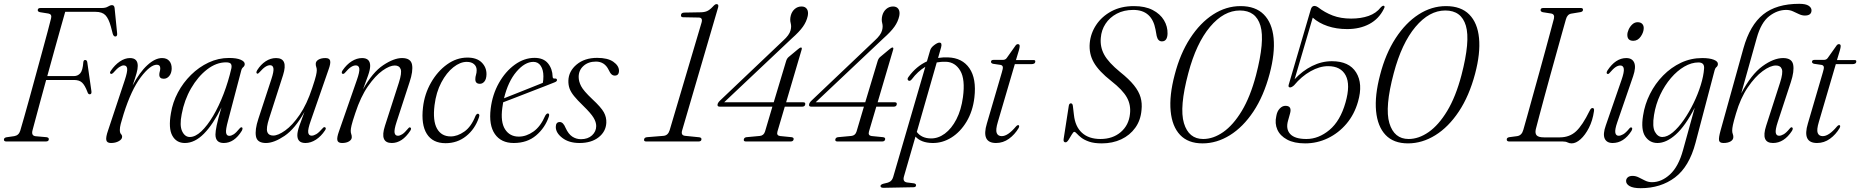

<svg xmlns="http://www.w3.org/2000/svg" viewBox="-22 -742 9756 1007"><path d="M176 -689.5Q176.5 -700 190.5 -700H511.5Q532.5 -700 544.2 -707.5Q556 -715 565.5 -715Q577 -715 579 -700.5L592 -570.5Q595 -551.5 583.5 -550.5Q573.5 -550 569 -566L559.5 -602.5Q548 -644.5 531 -662.2Q514 -680 479 -680H320Q311.5 -650.5 296.5 -597Q281.5 -543.5 263 -477.2Q244.5 -411 226 -343H366Q386 -343 399 -357.8Q412 -372.5 415 -416Q416.5 -427.5 424.5 -427.5Q434.5 -427.5 436 -414L457.5 -263.5Q459.5 -248 449.5 -247.5Q440.5 -246.5 436.5 -260Q423 -295.5 408.2 -309Q393.5 -322.5 367 -322.5H220Q204 -264.5 189.8 -212Q175.5 -159.5 164.8 -119.2Q154 -79 148.5 -58.5Q141 -30 165 -27.5L222 -22.5Q234.5 -20.5 234 -12Q234 0 218.5 0H11Q-1.5 0 -1.5 -10Q-1 -19.5 11.5 -22L53 -28Q76.5 -32 84 -56Q91.5 -80.5 104.5 -126.8Q117.5 -173 133.8 -231.5Q150 -290 167 -352.8Q184 -415.5 200 -473.5Q216 -531.5 228 -577Q240 -622.5 246 -646.5Q251 -667.5 232 -671L188 -678Q175 -681 176 -689.5Z M559.5 -355Q550.5 -357.5 559 -370.5Q580 -401.5 606.5 -419.5Q633 -437.5 659.5 -437.5Q700.5 -437.5 700.5 -396.5Q700.5 -380.5 694.2 -358Q688 -335.5 673.5 -293.5Q710 -363 750.8 -400.2Q791.5 -437.5 828 -437.5Q853 -437.5 866 -422.2Q879 -407 878.5 -381Q877.5 -357.5 865.5 -343.2Q853.5 -329 837 -329Q813.5 -329 813.5 -350Q813.5 -359 816 -366.8Q818.5 -374.5 818.5 -384Q818.5 -402.5 800.5 -402.5Q766 -402.5 716.2 -336.8Q666.5 -271 626.5 -144.5Q616 -110.5 611.2 -92.2Q606.5 -74 606.5 -60.5Q606.5 -45 612.5 -39Q618.5 -33 618.5 -24.5Q618.5 -11.5 601.2 -1.8Q584 8 560 8Q538.5 8 535.5 -7.5Q532.5 -23 545 -58.5L632 -320.5Q647 -365.5 645 -382.2Q643 -399 627 -399Q617 -399 604 -390.5Q591 -382 571 -359Q564 -352.5 559.5 -355Z M1174 -109Q1161 -61.5 1163.8 -45.5Q1166.5 -29.5 1180.5 -29.5Q1191 -29.5 1203.5 -37.5Q1216 -45.5 1234.5 -68Q1241 -76 1246.5 -74Q1253.5 -71 1246.5 -56.5Q1207 8 1151.5 8Q1108 8 1108 -36.5Q1108 -52.5 1114.5 -84.5Q1121 -116.5 1139.5 -179Q1096 -90 1047.8 -41Q999.5 8 947.5 8Q903 8 881.8 -30.5Q860.5 -69 874.5 -148.5Q883.5 -205 911 -256.8Q938.5 -308.5 979.8 -349.2Q1021 -390 1072 -414Q1123 -438 1179 -438Q1219.5 -438 1240.8 -428.5Q1262 -419 1261.5 -406Q1261.5 -396.5 1253.8 -390Q1246 -383.5 1243.5 -373ZM931 -143.5Q919 -84 933.2 -53.8Q947.5 -23.5 973.5 -23.5Q1002.5 -23.5 1034 -53.2Q1065.5 -83 1095.8 -134Q1126 -185 1150.8 -249.5Q1175.5 -314 1191.5 -383.5Q1194.5 -399 1189 -407Q1183.5 -415 1163 -415Q1112.5 -415 1064.2 -377.8Q1016 -340.5 980.2 -278.8Q944.5 -217 931 -143.5Z M1682 -74.5Q1691.5 -71.5 1682.5 -58Q1662 -27 1635 -9.5Q1608 8 1580 8Q1537.5 8 1537.5 -33Q1537.5 -52 1548.5 -83.2Q1559.5 -114.5 1575 -155.5Q1525.5 -66.5 1470.2 -29.2Q1415 8 1373 8Q1327 8 1320.5 -26.5Q1314 -61 1333 -118.5L1401.5 -327.5Q1415 -368.5 1412 -384.2Q1409 -400 1394.5 -400Q1383.5 -400 1370.5 -392Q1357.5 -384 1339 -363Q1331 -353.5 1327 -356Q1318.5 -359 1327 -374Q1345.5 -403.5 1371.2 -420.5Q1397 -437.5 1426 -437.5Q1491 -437.5 1462.5 -348L1389.5 -121Q1373 -70 1379.8 -50.5Q1386.5 -31 1411 -31Q1436.5 -31 1474 -57.8Q1511.5 -84.5 1549.5 -139.8Q1587.5 -195 1615.5 -280.5Q1631 -326.5 1635.2 -345Q1639.5 -363.5 1639.5 -373.5Q1639.5 -383.5 1636.8 -390.5Q1634 -397.5 1634 -407Q1634 -420.5 1648 -429Q1662 -437.5 1685 -437.5Q1706 -437.5 1709.5 -423.5Q1713 -409.5 1701.5 -378L1608 -109Q1592 -64 1594.5 -47.2Q1597 -30.5 1612.5 -30.5Q1623.5 -30.5 1637 -38.5Q1650.5 -46.5 1670.5 -69.5Q1677.5 -77.5 1682 -74.5Z M1774.5 -355Q1770.5 -356 1770.5 -361.2Q1770.5 -366.5 1774.5 -372.5Q1796 -404 1822.8 -420.8Q1849.5 -437.5 1877 -437.5Q1919.5 -437.5 1919.5 -396.5Q1919.5 -377.5 1908.5 -346.2Q1897.5 -315 1882 -273.5Q1932 -363 1988 -400.2Q2044 -437.5 2086.5 -437.5Q2132.5 -437.5 2139 -403.2Q2145.5 -369 2126 -311L2058 -102.5Q2044.5 -61 2047.5 -45.5Q2050.5 -30 2065 -30Q2075 -30 2087.5 -37.8Q2100 -45.5 2119 -68.5Q2125 -76 2129.5 -73.5Q2138 -70 2130 -56.5Q2087.5 8 2033 8Q1968 8 1997 -82L2070 -308.5Q2086.5 -360 2079.5 -379.2Q2072.5 -398.5 2048.5 -398.5Q2022 -398.5 1984.2 -371.8Q1946.5 -345 1908 -289.8Q1869.5 -234.5 1841.5 -149Q1826 -103 1821.8 -84.5Q1817.5 -66 1817.5 -56.5Q1817.5 -46 1820.2 -39Q1823 -32 1823 -22.5Q1823 -9.5 1809 -0.8Q1795 8 1772 8Q1751 8 1747.5 -6Q1744 -20 1755.5 -52L1849 -320.5Q1865 -365.5 1862.5 -382.2Q1860 -399 1844.5 -399Q1832 -399 1818.5 -390.2Q1805 -381.5 1787.5 -360.5Q1780.5 -352.5 1774.5 -355Z M2426 -417.5Q2391.5 -417.5 2355.8 -389.2Q2320 -361 2292.8 -309.8Q2265.5 -258.5 2257 -190Q2247 -108.5 2270 -67.5Q2293 -26.5 2342 -26.5Q2377 -26.5 2413.2 -51.8Q2449.5 -77 2472 -134.5Q2478.5 -146 2484.5 -145.5Q2489 -145.5 2491.2 -140.8Q2493.5 -136 2489.5 -125Q2469 -65 2422.8 -28Q2376.5 9 2315 9Q2247.5 9 2216.8 -39.5Q2186 -88 2196.5 -179Q2204.5 -249 2238.5 -308.5Q2272.5 -368 2322.5 -404Q2372.5 -440 2429.5 -440Q2478.5 -440 2504.2 -414.5Q2530 -389 2529.5 -352Q2529 -327.5 2519 -315Q2509 -302.5 2495 -302.5Q2470.5 -302.5 2471 -327Q2471 -338.5 2474.5 -349.5Q2478 -360.5 2478 -374Q2478 -393.5 2464.2 -405.5Q2450.5 -417.5 2426 -417.5Z M2856.5 -130Q2836.5 -71.5 2789.8 -31.8Q2743 8 2672.5 8Q2606 8 2573.5 -39Q2541 -86 2551.5 -172Q2560.5 -246 2594.5 -306.5Q2628.5 -367 2678 -402.8Q2727.5 -438.5 2781.5 -438.5Q2828.5 -438.5 2852 -409.8Q2875.5 -381 2876.5 -339.5Q2877 -328.5 2888 -330Q2897 -331 2899 -324.5Q2901.5 -316 2887.5 -310.5Q2870.5 -303.5 2836.2 -290.2Q2802 -277 2760.8 -261Q2719.5 -245 2681 -230Q2642.5 -215 2617 -205.5Q2614.5 -191 2612.5 -176Q2602.5 -102 2627 -63.8Q2651.5 -25.5 2699 -25.5Q2738 -25.5 2775.5 -51.8Q2813 -78 2838 -136Q2845.5 -148 2852 -147Q2861.5 -146 2856.5 -130ZM2775.5 -417.5Q2730.5 -417.5 2686.5 -365.8Q2642.5 -314 2621.5 -226.5Q2649.5 -237.5 2688 -252.8Q2726.5 -268 2763.8 -283Q2801 -298 2825 -307.5Q2828 -320.5 2828 -342Q2828 -375.5 2814.2 -396.5Q2800.5 -417.5 2775.5 -417.5Z M3025 -12Q3061.5 -12 3083.2 -32.2Q3105 -52.5 3105 -81Q3105 -101.5 3091.2 -124.5Q3077.5 -147.5 3036.5 -187.5Q3006 -217 2989 -238Q2972 -259 2965.2 -277.8Q2958.5 -296.5 2959 -319Q2960.5 -368.5 3002.2 -403.5Q3044 -438.5 3110 -438.5Q3165.5 -438.5 3194.8 -418Q3224 -397.5 3224.5 -371.5Q3224.5 -345.5 3202.5 -345.5Q3193 -345.5 3185.5 -352Q3178 -358.5 3170 -376Q3149 -419 3103.5 -419Q3063.5 -419 3038.2 -396.2Q3013 -373.5 3013 -338.5Q3013 -315 3025.8 -290.2Q3038.5 -265.5 3084 -222.5Q3130.5 -179.5 3145 -153.2Q3159.5 -127 3158 -97.5Q3155.5 -51.5 3117.5 -21.8Q3079.5 8 3017.5 8Q2962 8 2927.5 -18.5Q2893 -45 2893 -76Q2893 -102 2914 -102Q2932 -102 2944.5 -71Q2959 -39 2979.5 -25.5Q3000 -12 3025 -12Z M3561.5 -651.5Q3548.5 -651.5 3549.5 -662.5Q3550.5 -676 3568 -676L3650.5 -677.5Q3671.5 -677.5 3685.8 -683.5Q3700 -689.5 3716.5 -707Q3728.5 -720.5 3735.5 -720.5Q3749 -720.5 3744.5 -703.5L3555.5 -57.5Q3548 -31.5 3572 -29.5L3646 -22Q3658 -20 3657 -11Q3656 0 3642 0H3367Q3354.5 0 3356 -10.5Q3357.5 -21 3371 -22.5L3458 -29.5Q3481.5 -31.5 3490 -58.5L3657.5 -623.5Q3665 -650 3642.5 -650Z M4100.5 -420Q4104.5 -434.5 4113.5 -442.5L4164 -484.5Q4174 -493 4178.5 -493Q4185.5 -493 4182.5 -482L4101 -205.5H4191.5Q4202.5 -205.5 4201.5 -195.5Q4200 -182.5 4185 -182.5H4094L4055.5 -52Q4049.5 -31 4069.5 -28.5L4130 -22.5Q4142 -20.5 4140.5 -11.5Q4138.5 0 4125 0H3890Q3877.5 0 3879 -10.5Q3881 -21 3893 -22.5L3963 -29Q3984 -31 3990.5 -52.5L4029 -182.5H3753.5Q3739 -182.5 3741.5 -194.5Q3743 -204 3756 -216L4086 -529.5Q4117.5 -558 4124 -582Q4130 -602.5 4125 -620.8Q4120 -639 4125.5 -660.5Q4131 -681.5 4146.2 -694.8Q4161.5 -708 4182 -708Q4201 -708 4210 -694.8Q4219 -681.5 4214.5 -658.5Q4208 -628.5 4189.2 -602Q4170.5 -575.5 4131 -540.5L3776 -205.5H4036Z M4580.5 -420Q4584.5 -434.5 4593.5 -442.5L4644 -484.5Q4654 -493 4658.5 -493Q4665.5 -493 4662.5 -482L4581 -205.5H4671.5Q4682.5 -205.5 4681.5 -195.5Q4680 -182.5 4665 -182.5H4574L4535.5 -52Q4529.5 -31 4549.5 -28.5L4610 -22.5Q4622 -20.5 4620.5 -11.5Q4618.5 0 4605 0H4370Q4357.5 0 4359 -10.5Q4361 -21 4373 -22.5L4443 -29Q4464 -31 4470.5 -52.5L4509 -182.5H4233.5Q4219 -182.5 4221.5 -194.5Q4223 -204 4236 -216L4566 -529.5Q4597.5 -558 4604 -582Q4610 -602.5 4605 -620.8Q4600 -639 4605.5 -660.5Q4611 -681.5 4626.2 -694.8Q4641.5 -708 4662 -708Q4681 -708 4690 -694.8Q4699 -681.5 4694.5 -658.5Q4688 -628.5 4669.2 -602Q4650.5 -575.5 4611 -540.5L4256 -205.5H4516Z M4760 -326Q4750.5 -314.5 4742.5 -319.5Q4733 -326.5 4744 -340Q4784 -394.5 4839.5 -420L4856.5 -478Q4860.5 -492.5 4877.8 -505.5Q4895 -518.5 4905 -518.5Q4920.5 -518.5 4914 -494L4898 -438Q4923.5 -442 4950.5 -441Q5025 -438.5 5062.5 -384Q5100 -329.5 5088.5 -230.5Q5080 -158.5 5047.5 -104.2Q5015 -50 4967.8 -20.5Q4920.5 9 4867.5 8Q4809.5 7 4779.5 -25.5L4719 183.5Q4711 211.5 4735.5 215L4771 219.5Q4782.5 221.5 4782.5 229.5Q4782.5 240 4768.5 240L4613 243Q4596 243.5 4596 233.5Q4596 226 4611.5 221.5Q4636.5 217 4647 209.8Q4657.5 202.5 4662.5 186.5L4831 -391.5Q4791.5 -368 4760 -326ZM4859 -16Q4898 -15 4933.5 -41.2Q4969 -67.5 4994.2 -116.5Q5019.5 -165.5 5028.5 -232.5Q5041 -326 5014.5 -371Q4988 -416 4940 -418Q4915 -419 4891 -414.5L4786.5 -50Q4811 -17 4859 -16Z M5226.5 -401.5 5185.5 -407.5Q5175.5 -411 5175.5 -417.5Q5175.5 -428 5189.5 -428H5238.5Q5250.5 -428 5257.5 -437L5302.5 -500.5Q5308.5 -510.5 5316.5 -510.5Q5326 -510.5 5326 -500.5Q5326 -493 5322 -478.5L5306.5 -427H5399.5Q5408 -427 5408 -420Q5408 -405.5 5386.5 -405.5H5300.5L5211.5 -102.5Q5199 -61 5205.5 -44.5Q5212 -28 5232 -28Q5264 -28 5306 -78Q5314.5 -87.5 5320 -85.5Q5326.5 -83 5320.5 -70.5Q5300.5 -36.5 5269.8 -14.2Q5239 8 5202 8Q5123 8 5154 -94.5L5232.5 -362.5Q5239 -383 5237.5 -391Q5236 -399 5226.5 -401.5Z M5757 10Q5716.5 10 5690.5 1Q5664.5 -8 5649.2 -20Q5634 -32 5625.8 -41.2Q5617.5 -50.5 5612.5 -50.5Q5607.5 -50.5 5599.5 -36.8Q5591.5 -23 5582.8 -9.2Q5574 4.5 5567 4.5Q5554 4.5 5556.5 -12.5L5583.5 -186.5Q5585.5 -200 5594.5 -200Q5603.5 -200 5605 -186L5610.5 -139.5Q5617 -78 5652.8 -45.5Q5688.5 -13 5749.5 -13Q5814 -13 5856.2 -49.2Q5898.5 -85.5 5904.5 -144.5Q5910 -192 5888 -231.2Q5866 -270.5 5806.5 -317Q5741.5 -368 5715 -414Q5688.5 -460 5693.5 -516Q5698 -567 5727.2 -611.2Q5756.5 -655.5 5807 -682.8Q5857.5 -710 5925.5 -710Q5984 -710 6023.5 -689.5Q6063 -669 6082.8 -636Q6102.5 -603 6101.5 -565Q6100 -525 6072 -525Q6051 -525 6044.5 -553.5L6038.5 -587Q6019.5 -690 5922 -690Q5872.5 -690 5835.2 -670.2Q5798 -650.5 5776.2 -617.2Q5754.5 -584 5751.5 -543.5Q5747 -496 5769.5 -455Q5792 -414 5852.5 -364.5Q5899.5 -327 5925.2 -295Q5951 -263 5960 -231.8Q5969 -200.5 5965 -164.5Q5960.5 -111 5932.2 -71.8Q5904 -32.5 5858.5 -11.2Q5813 10 5757 10Z M6484.5 -710Q6563 -710 6606.5 -666Q6650 -622 6657.8 -542.2Q6665.5 -462.5 6637 -355Q6606 -238.5 6551.8 -157Q6497.5 -75.5 6428.5 -32.8Q6359.5 10 6285 10Q6209.5 10 6167.5 -34.2Q6125.5 -78.5 6117.8 -159.5Q6110 -240.5 6139 -350Q6167.5 -460.5 6220 -541.2Q6272.5 -622 6340.5 -666Q6408.5 -710 6484.5 -710ZM6565.5 -347.5Q6612.5 -527.5 6588.8 -607.2Q6565 -687 6481 -687Q6396.5 -687 6324.2 -601Q6252 -515 6210.5 -358.5Q6162.5 -179 6187.5 -96Q6212.5 -13 6288.5 -13Q6341.5 -13 6393.8 -49.5Q6446 -86 6490.8 -160Q6535.5 -234 6565.5 -347.5Z M6672 -133.5Q6676 -158 6689.8 -172.5Q6703.5 -187 6720 -187Q6756 -187 6743.5 -145L6734 -111Q6720.5 -66 6744.5 -39.5Q6768.5 -13 6830 -13Q6893.5 -13 6950.5 -60.2Q7007.5 -107.5 7035 -204.5Q7061.5 -297.5 7036 -346.2Q7010.5 -395 6943.5 -395Q6899 -395 6851.5 -368.2Q6804 -341.5 6765 -294.5Q6752.5 -283.5 6744.5 -283.5Q6733 -283.5 6737 -297.5L6852.5 -691.5Q6857.5 -711 6872.5 -711Q6880 -711 6890 -704.5Q6926 -676.5 6968 -660.5Q7010 -644.5 7064.5 -644.5Q7116 -644.5 7156 -658.5Q7196 -672.5 7220 -703.5Q7230.5 -714 7236 -711.5Q7239 -710.5 7239.8 -707Q7240.5 -703.5 7235.5 -694.5Q7209.5 -642.5 7159.8 -616Q7110 -589.5 7043.5 -589.5Q6987.5 -589.5 6941 -605.2Q6894.5 -621 6863 -649.5L6768 -326.5Q6809 -370.5 6859.5 -395.8Q6910 -421 6963.5 -421Q7054 -421 7090.8 -361.8Q7127.5 -302.5 7100.5 -209Q7081.5 -142 7040 -93Q6998.5 -44 6942.2 -17Q6886 10 6823 10Q6765.5 10 6728.8 -9.8Q6692 -29.5 6677.5 -62Q6663 -94.5 6672 -133.5Z M7562 -710Q7640.5 -710 7684 -666Q7727.5 -622 7735.2 -542.2Q7743 -462.5 7714.5 -355Q7683.5 -238.5 7629.2 -157Q7575 -75.5 7506 -32.8Q7437 10 7362.5 10Q7287 10 7245 -34.2Q7203 -78.5 7195.2 -159.5Q7187.5 -240.5 7216.5 -350Q7245 -460.5 7297.5 -541.2Q7350 -622 7418 -666Q7486 -710 7562 -710ZM7643 -347.5Q7690 -527.5 7666.2 -607.2Q7642.5 -687 7558.5 -687Q7474 -687 7401.8 -601Q7329.5 -515 7288 -358.5Q7240 -179 7265 -96Q7290 -13 7366 -13Q7419 -13 7471.2 -49.5Q7523.5 -86 7568.2 -160Q7613 -234 7643 -347.5Z M8174 0H7893.5Q7880.5 0 7880.5 -10.5Q7880.5 -20 7893.5 -22.5L7935 -28Q7959.5 -31.5 7967.5 -61Q7975 -86.5 7987.8 -132.8Q8000.5 -179 8016.5 -236.5Q8032.5 -294 8049.5 -355.2Q8066.5 -416.5 8082 -473.5Q8097.5 -530.5 8109.5 -575.2Q8121.5 -620 8128 -644.5Q8133 -667.5 8114 -671L8069.5 -678Q8058 -681 8058 -689Q8058 -700 8071.5 -700H8269.5Q8280.5 -700 8280.5 -691Q8280.5 -681 8267.5 -678.5L8219 -670.5Q8198 -667 8191 -641Q8184 -616 8171.2 -570.8Q8158.5 -525.5 8142.8 -468.8Q8127 -412 8110.2 -351.5Q8093.5 -291 8078.2 -234.5Q8063 -178 8051 -133.2Q8039 -88.5 8033 -64.5Q8028 -42 8037.8 -31.8Q8047.5 -21.5 8076.5 -21.5H8158.5Q8209.5 -21.5 8243.8 -53Q8278 -84.5 8315 -160.5Q8322 -175.5 8330 -175.5Q8341 -175.5 8338 -158.5Q8331 -109.5 8311.5 -71.5Q8292 -33.5 8267.8 -11.8Q8243.5 10 8221 10Q8209 10 8199.5 5Q8190 0 8174 0Z M8544.5 -528Q8513 -528 8513 -559Q8513 -572 8520 -587.5Q8527 -603 8539.2 -614.2Q8551.5 -625.5 8567 -625.5Q8582.5 -625.5 8590.8 -617Q8599 -608.5 8599 -595Q8599 -573 8583.5 -550.5Q8568 -528 8544.5 -528ZM8460 -100Q8447 -62 8450 -46Q8453 -30 8467.5 -30Q8478 -30 8491.5 -37.8Q8505 -45.5 8523.5 -68Q8529.5 -75.5 8534.5 -73.5Q8543 -70.5 8534.5 -55Q8494 8 8436 8Q8404.5 8 8394.2 -15.5Q8384 -39 8400 -84L8482.5 -322.5Q8497 -364 8494.5 -381.2Q8492 -398.5 8476 -398.5Q8464.5 -398.5 8451.8 -390.2Q8439 -382 8419.5 -359Q8413.5 -352 8408.5 -354.5Q8400.5 -357.5 8408.5 -372Q8451.5 -437.5 8507.5 -437.5Q8538.5 -437.5 8549 -413.5Q8559.5 -389.5 8543.5 -342.5Z M8870.5 7.5Q8837.5 132.5 8762.8 188.8Q8688 245 8583 245Q8544 245 8525.2 234.2Q8506.5 223.5 8506.5 207.5Q8506.5 196 8515.2 188.2Q8524 180.5 8540.5 180.5Q8557.5 180.5 8573.5 188.8Q8589.5 197 8606.2 205.2Q8623 213.5 8642.5 213.5Q8692.5 213.5 8737 172.5Q8781.5 131.5 8805 45.5L8866.5 -177Q8817 -81 8767.2 -36.5Q8717.5 8 8671 8Q8630.5 8 8607 -26.5Q8583.5 -61 8595.5 -135.5Q8604.5 -195 8631.8 -249.2Q8659 -303.5 8700.8 -346Q8742.5 -388.5 8794.5 -413Q8846.5 -437.5 8906 -437.5Q8944 -437.5 8966.2 -428.8Q8988.5 -420 8988 -406.5Q8988 -396.5 8980.8 -390.5Q8973.5 -384.5 8971 -374ZM8653 -139Q8643 -77 8658 -50.2Q8673 -23.5 8696.5 -23.5Q8722.5 -23.5 8751.8 -48Q8781 -72.5 8809 -112.8Q8837 -153 8860.2 -200.8Q8883.5 -248.5 8898.2 -296.2Q8913 -344 8915.5 -382Q8918.5 -414.5 8886 -414.5Q8849.5 -414.5 8812 -392.8Q8774.5 -371 8741.8 -332.8Q8709 -294.5 8685.5 -244.8Q8662 -195 8653 -139Z M9083 -147Q9070.5 -105 9066.8 -86.8Q9063 -68.5 9063 -57Q9063 -47 9066 -39.5Q9069 -32 9069 -23.5Q9069 -9 9054.8 -0.5Q9040.5 8 9017.5 8Q8996.5 8 8994 -5.8Q8991.5 -19.5 9002 -57.5L9122 -489Q9156 -610.5 9225.5 -666.2Q9295 -722 9414.5 -722Q9448.5 -722 9463.8 -712Q9479 -702 9479 -688Q9479 -660.5 9444 -660.5Q9429 -660.5 9413.5 -667.8Q9398 -675 9381.8 -682.5Q9365.5 -690 9346.5 -690Q9299.5 -690 9257 -657Q9214.5 -624 9192 -543.5L9110.5 -252.5Q9163 -352 9221.8 -394.8Q9280.5 -437.5 9330 -437.5Q9376 -437.5 9382.8 -403Q9389.5 -368.5 9370.5 -311L9302 -102.5Q9288.5 -61 9291.5 -45.5Q9294.5 -30 9309 -30Q9319.5 -30 9333 -37.8Q9346.5 -45.5 9365 -68Q9372 -76.5 9376.5 -74Q9385 -70 9376.5 -55.5Q9335 8 9277 8Q9212 8 9241 -82L9314 -308.5Q9330.5 -360 9323.5 -379.2Q9316.5 -398.5 9292.5 -398.5Q9263 -398.5 9223 -369.2Q9183 -340 9144.8 -283.8Q9106.5 -227.5 9083 -147Z M9532.5 -401.5 9491.5 -407.5Q9481.5 -411 9481.5 -417.5Q9481.5 -428 9495.5 -428H9544.5Q9556.5 -428 9563.5 -437L9608.5 -500.5Q9614.5 -510.5 9622.5 -510.5Q9632 -510.5 9632 -500.5Q9632 -493 9628 -478.5L9612.5 -427H9705.5Q9714 -427 9714 -420Q9714 -405.5 9692.5 -405.5H9606.5L9517.5 -102.5Q9505 -61 9511.5 -44.5Q9518 -28 9538 -28Q9570 -28 9612 -78Q9620.5 -87.5 9626 -85.5Q9632.5 -83 9626.5 -70.5Q9606.5 -36.5 9575.8 -14.2Q9545 8 9508 8Q9429 8 9460 -94.5L9538.5 -362.5Q9545 -383 9543.5 -391Q9542 -399 9532.5 -401.5Z"/></svg>

Font: Fraunces 144pt S050 Light
Style: Italic
Weight: 300
Italic angle: -16°
Version: Version 1.000; ttfautohint (v1.8.3)